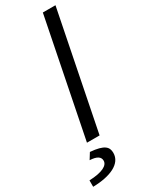

<svg xmlns="http://www.w3.org/2000/svg" viewBox="-296 -754 786 1014"><g transform="rotate(-30 96.5 -247.0)"><path d="M173 -712 31 0H108L250 -712ZM-57 179V218C49 216 125 182 125 116C125 80 106 57 20 50L-3 87C41 89 60 103 60 126C60 155 23 176 -57 179Z"/></g></svg>

Font: Cambridge Sans Italic
Style: Regular
Weight: 400
Italic angle: -11°
Version: Version 2.000;PS 002.000;hotconv 1.0.88;makeotf.lib2.5.64775